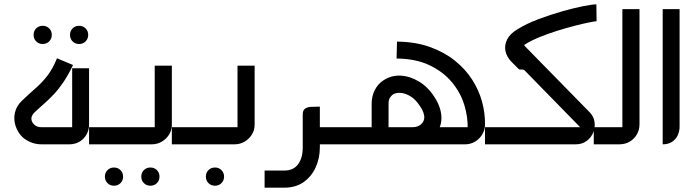

<svg xmlns="http://www.w3.org/2000/svg" viewBox="-20 -666 3217 886"><path d="M177 -463Q159 -463 147 -475Q135 -487 135 -505Q135 -523 147 -535Q159 -547 177 -547Q195 -547 207 -535Q219 -523 219 -505Q219 -487 207 -475Q195 -463 177 -463ZM345 -463Q327 -463 315 -475Q303 -487 303 -505Q303 -523 315 -535Q327 -547 345 -547Q363 -547 375 -535Q387 -523 387 -505Q387 -487 375 -475Q363 -463 345 -463Z M171 0Q146 0 123.5 -9Q101 -18 84 -33Q63 -53 52.5 -83Q42 -113 48.5 -144.5Q55 -176 81 -201Q118 -236 146.5 -261Q175 -286 199 -317Q223 -348 243 -397L317 -366Q295 -320 273 -287.5Q251 -255 228.5 -231Q206 -207 183 -187Q160 -167 137 -145Q123 -129 125 -115Q127 -101 138 -91Q150 -79 171 -79H323Q320 -76 318 -74Q316 -72 313 -69V-351H391V-92Q391 -66 379 -45Q367 -24 346.5 -12Q326 0 300 0Z M506 191Q488 191 476 179Q464 167 464 149Q464 131 476 119Q488 107 506 107Q524 107 536 119Q548 131 548 149Q548 167 536 179Q524 191 506 191ZM674 191Q656 191 644 179Q632 167 632 149Q632 131 644 119Q656 107 674 107Q692 107 704 119Q716 131 716 149Q716 167 704 179Q692 191 674 191Z M391 0V-79H703Q701 -76 698.5 -73.5Q696 -71 694 -68V-363H773V-91Q773 -65 760 -44.5Q747 -24 726 -12Q705 0 680 0Z M972 191Q954 191 942 179Q930 167 930 149Q930 131 942 119Q954 107 972 107Q990 107 1002 119Q1014 131 1014 149Q1014 167 1002 179Q990 191 972 191Z M773 0V-79H1085Q1083 -76 1080.5 -73.5Q1078 -71 1076 -68V-363H1155V-91Q1155 -65 1142 -44.5Q1129 -24 1108 -12Q1087 0 1062 0Z M1439 0V-79H1578V0ZM1201 200V121H1292Q1334 121 1355.5 92Q1377 63 1377 14V-137Q1377 -157 1387.5 -164.5Q1398 -172 1415.5 -173Q1433 -174 1456 -174V14Q1456 63 1437 105.5Q1418 148 1381.5 174Q1345 200 1292 200Z M1562 0V-79H2149Q2146 -76 2143.5 -74Q2141 -72 2138 -69Q2140 -125 2122.5 -182Q2105 -239 2065 -287Q2025 -335 1962 -365Q1899 -395 1810 -396L1812 -474Q1897 -473 1963 -449.5Q2029 -426 2078 -387Q2127 -348 2158.5 -299Q2190 -250 2204.5 -196.5Q2219 -143 2218 -92Q2218 -66 2205 -45Q2192 -24 2171.5 -12Q2151 0 2126 0ZM1885 -1 1883 -79Q1908 -79 1923 -92.5Q1938 -106 1938 -125Q1938 -133 1934 -146Q1930 -159 1919 -175Q1897 -209 1872 -223Q1847 -237 1826 -237.5Q1805 -238 1793 -230Q1785 -224 1779 -214.5Q1773 -205 1773 -187V-75H1695V-187Q1695 -222 1709.5 -250.5Q1724 -279 1749 -295Q1785 -319 1828 -317Q1871 -315 1913 -290Q1955 -265 1985 -218Q2000 -195 2008 -172Q2016 -149 2017 -126Q2018 -86 1997.5 -58Q1977 -30 1946.5 -16Q1916 -2 1885 -1Z M2218 0V-79H2664Q2664 -78 2664.5 -76.5Q2665 -75 2665 -73.5Q2665 -72 2665 -71L2400 -342Q2397 -345 2391 -345H2381Q2376 -345 2373 -348L2339 -382Q2318 -404 2312.5 -430.5Q2307 -457 2320 -483.5Q2333 -510 2368 -531Q2410 -557 2464.5 -577.5Q2519 -598 2573.5 -613.5Q2628 -629 2671 -637.5Q2714 -646 2732 -646L2733 -568Q2726 -568 2698.5 -562.5Q2671 -557 2632 -547Q2593 -537 2550 -523.5Q2507 -510 2468 -494Q2429 -478 2401 -460Q2398 -458 2400 -455.5Q2402 -453 2404 -451L2700 -149Q2720 -129 2723.5 -103.5Q2727 -78 2717.5 -54.5Q2708 -31 2687 -15.5Q2666 0 2637 0Z M2720 0V-79H2861Q2859 -76 2856.5 -74Q2854 -72 2852 -69V-624H2931V-92Q2931 -67 2919 -46Q2907 -25 2886 -12.5Q2865 0 2838 0Z M3038 0V-624H3116V-82Q3116 -60 3107 -41Q3098 -22 3080.5 -11Q3063 0 3038 0Z"/></svg>

Font: Mada
Style: Regular
Weight: 400
Designer: Khaled Hosny
Version: Version 1.5